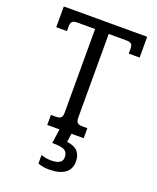

<svg xmlns="http://www.w3.org/2000/svg" viewBox="-159 -739 865 1060"><g transform="rotate(20 274.0 -209.0)"><path d="M519 -646V-524H455V-553Q455 -572 447 -580Q439 -588 418 -588H314V-95Q314 -76 322 -67.5Q330 -59 352 -59H381V0H309L302 50Q347 56 366 78Q385 100 385 136Q385 181 353 204.5Q321 228 259 228Q225 228 194 217V167Q224 177 253 177Q319 177 319 136Q319 107 300.5 95.5Q282 84 227 84L239 0H167V-59H196Q218 -59 226 -67.5Q234 -76 234 -95V-588H129Q109 -588 100.5 -580Q92 -572 92 -553V-524H29V-646Z"/></g></svg>

Font: Pridi Light
Style: Regular
Weight: 300
Designer: Katatrad Team
Foundry: CadsonDemak
Version: Version 1.003